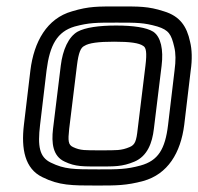

<svg xmlns="http://www.w3.org/2000/svg" viewBox="-20 -539 613 594"><path d="M570 -321C575 -355 574 -386 568 -410C558 -457 537 -489 487 -504C438 -520 409 -519 347 -519C284 -519 256 -520 203 -504C125 -482 85 -410 74 -321L54 -153C45 -78 57 -17 111 9C163 35 202 35 279 35C340 35 371 35 423 21C499 0 539 -66 550 -153L570 -321ZM520 -321 500 -153C491 -77 469 -42 415 -27C371 -15 346 -15 285 -15C208 -15 180 -15 137 -36C102 -53 96 -86 104 -153L124 -321C134 -400 157 -441 211 -457C256 -469 277 -469 341 -469C404 -469 425 -469 467 -457C502 -446 510 -433 519 -394C524 -374 524 -351 520 -321ZM406 -140C402 -103 398 -91 381 -84C355 -73 340 -74 292 -74C244 -74 229 -73 206 -84C191 -91 190 -103 194 -140L218 -336C223 -377 230 -392 241 -397C255 -406 284 -410 333 -410C383 -410 410 -406 423 -397C432 -392 435 -377 430 -336L406 -140ZM456 -140 480 -336C486 -385 478 -425 454 -441C433 -454 393 -460 339 -460C286 -460 244 -454 220 -441C192 -425 174 -385 168 -336L144 -140C139 -97 143 -56 180 -39C213 -23 239 -24 286 -24C333 -24 358 -23 396 -39C436 -56 451 -97 456 -140Z"/></svg>

Font: Gamestation Text Outline
Style: Italic
Weight: 400
Designer: Jonas Hecksher
Foundry: Jonas Hecksher, Playtypeª, e-types AS
Version: Version 1.003